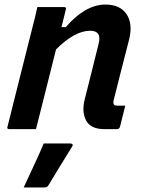

<svg xmlns="http://www.w3.org/2000/svg" viewBox="-20 -567 640 843"><path d="M144 -536H261Q273 -536 269 -525Q260 -488 250 -448H269Q310 -496 354 -521.5Q398 -547 443 -547Q507 -547 535.5 -505Q564 -463 547 -394Q530 -327 513 -261.5Q496 -196 479 -127Q476 -112 481 -107Q485 -103 497 -103H530Q524 -80 518.5 -57Q513 -34 507 -11Q504 0 493 0H439Q378 0 358 -38Q338 -76 352 -131Q368 -194 382.5 -252Q397 -310 413 -375Q428 -432 376 -432Q308 -432 226 -350Q204 -262 182 -174.5Q160 -87 138 0H21Q9 0 13 -11Q40 -118 66.5 -224.5Q93 -331 120 -437Q128 -467 134 -492Q140 -517 144 -536ZM172 63H289Q295 63 298 66.5Q301 70 297 76Q270 119 245.5 159.5Q221 200 193 246Q191 250 187 253Q183 256 176 256H84Q107 206 130 157Q153 108 172 63Z"/></svg>

Font: Recursive Sn Lnr St SmB
Style: Italic
Weight: 600
Italic angle: -15°
Version: Version 1.079;hotconv 1.0.112;makeotfexe 2.5.65598; ttfautoh